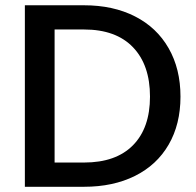

<svg xmlns="http://www.w3.org/2000/svg" viewBox="-20 -715 749 735"><path d="M75.2 0V-694.8H301.8Q413.1 -694.8 496.6 -652.3Q580.1 -609.9 625.5 -530.5Q670.9 -451.2 670.9 -345.2Q670.9 -239.3 625.5 -161.1Q580.1 -83 496.6 -41.5Q413.1 0 301.8 0ZM189 -92.8H301.8Q423.8 -92.8 489 -158.9Q554.2 -225.1 554.2 -345.2Q554.2 -466.3 489 -534.2Q423.8 -602.1 301.8 -602.1H189Z"/></svg>

Font: Poppins Medium
Style: Regular
Weight: 500
Designer: Ninad Kale (Devanagari), Jonny Pinhorn (Latin)
Foundry: Indian Type Foundry
Version: 4.004